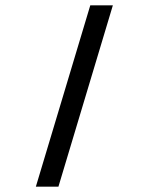

<svg xmlns="http://www.w3.org/2000/svg" viewBox="-20 -703 560 723"><path d="M200 0H115L320 -683H405Z"/></svg>

Font: RopaSansRegular
Style: Regular
Weight: 400
Designer: Botio Nikoltchev
Foundry: Botjo Nikoltchev
Version: Version 1.002